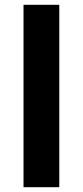

<svg xmlns="http://www.w3.org/2000/svg" viewBox="-20 -780 345 800"><path d="M227 0H78V-760H227Z"/></svg>

Font: Noto Sans Nag Mundari
Style: Bold
Weight: 700
Version: Version 1.000